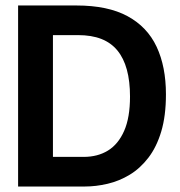

<svg xmlns="http://www.w3.org/2000/svg" viewBox="-20 -680 656 700"><path d="M107 0V-108H285Q336 -108 373.5 -131Q411 -154 432.5 -202.5Q454 -251 454 -328Q454 -384 442.5 -426Q431 -468 408 -496Q385 -524 349.5 -538Q314 -552 264 -552H107V-660H259Q373 -660 445 -621Q517 -582 551 -509.5Q585 -437 585 -336Q585 -258 568 -201Q551 -144 521 -105Q491 -66 453 -43Q415 -20 372.5 -10Q330 0 289 0ZM46 0V-660H173V0Z"/></svg>

Font: Bricolage Grotesque 96pt ExtraBold 96pt SemiBold
Style: Regular
Weight: 600
Version: Version 1.001;gftools[0.9.33.dev8+g029e19f]